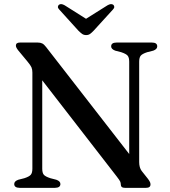

<svg xmlns="http://www.w3.org/2000/svg" viewBox="-20 -905 820 925"><path d="M271 -18.5Q271 -0.5 245 0H74.5Q48.5 -0.5 48.5 -18.5Q48.5 -32 68 -39L97.5 -46.5Q120.5 -54 128.2 -63Q136 -72 136 -92.5V-555.5Q136 -570 131.8 -580.2Q127.5 -590.5 112 -609L68 -662Q56.5 -676.5 56.5 -685Q56.5 -700 76 -700H162Q175 -700 183.8 -695.5Q192.5 -691 202 -678.5L602.5 -163V-607.5Q602.5 -627.5 595.2 -636.5Q588 -645.5 564 -653.5L535 -661Q515.5 -668.5 515.5 -681.5Q515.5 -700 541.5 -700H712Q737.5 -700 737.5 -681.5Q737.5 -668 718.5 -661L689 -653.5Q666 -646 658.2 -637Q650.5 -628 650.5 -607.5V-124.5Q650.5 -97.5 662.5 -81.5L693.5 -42.5Q701 -32 703 -26.8Q705 -21.5 705 -16.5Q705 0 683.5 0H582Q562 0 562 -16Q562 -24 559 -30.5Q556 -37 542.5 -54.5L183.5 -518V-92.5Q183.5 -72.5 190.8 -63.5Q198 -54.5 222.5 -46.5L251.5 -39Q271 -32 271 -18.5ZM431.5 -757.5Q422 -747.5 414.2 -741.8Q406.5 -736 395 -736Q383.5 -736 375.5 -741.8Q367.5 -747.5 357.5 -757.5L265.5 -859Q258.5 -866 259 -872.2Q259.5 -878.5 264 -882Q274 -889.5 291.5 -879.5L394.5 -814.5L498 -879.5Q515.5 -889.5 525.5 -882Q530 -878.5 530.5 -872.2Q531 -866 524 -859Z"/></svg>

Font: Fraunces 9pt
Style: Regular
Weight: 400
Version: Version 1.000;[b76b70a41]